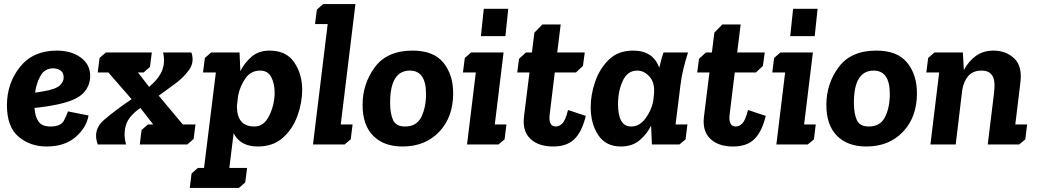

<svg xmlns="http://www.w3.org/2000/svg" viewBox="-20 -708 5080 941"><path d="M227 -88Q278 -88 293 -116.5Q308 -145 313 -162L414 -142Q404 -83 350.5 -36.5Q297 10 208 10Q128 10 71 -38Q14 -86 14 -192Q14 -300 78 -380Q142 -460 258 -460Q330 -460 376 -426Q422 -392 422 -336Q422 -286 387 -250.5Q352 -215 261 -196Q209 -185 149 -179Q152 -136 169 -112Q186 -88 227 -88ZM196 -261Q256 -272 274 -290Q292 -308 292 -328Q292 -353 276 -363Q260 -373 241 -373Q199 -373 178.5 -336.5Q158 -300 152 -254Q164 -256 175 -257.5Q186 -259 196 -261Z M929 -27 898 0H665L674 -71L705 -98H731L668 -179Q609 -138 596.5 -92.5Q584 -47 598 0H459Q433 -71 488.5 -119Q544 -167 625 -222L511 -353H459L468 -424L499 -451H724L715 -380L684 -353H656L711 -282Q762 -326 776 -366.5Q790 -407 779 -451H918Q934 -404 907 -366Q880 -328 836 -296Q792 -264 758 -239L876 -98H938Z M1154 -451 1158 -359Q1178 -400 1213 -430Q1248 -460 1301 -460Q1383 -460 1422 -402.5Q1461 -345 1461 -269Q1461 -204 1437.5 -139.5Q1414 -75 1366 -32.5Q1318 10 1243 10Q1158 10 1125 -55L1104 115H1191L1182 186L1151 213H910L919 142L950 115H980L1038 -353H975L984 -424L1015 -451ZM1227 -88Q1274 -88 1300 -142Q1326 -196 1326 -254Q1326 -298 1309.5 -330Q1293 -362 1255 -362Q1209 -362 1182.5 -323.5Q1156 -285 1147 -239L1141 -188Q1141 -88 1227 -88Z M1533 -661 1564 -688H1722L1650 -98H1708L1699 -25L1669 0H1514L1586 -590H1524Z M1757 -194Q1757 -297 1817 -378.5Q1877 -460 2002 -460Q2105 -460 2153 -401Q2201 -342 2201 -251Q2201 -134 2132.5 -62Q2064 10 1953 10Q1861 10 1809 -42.5Q1757 -95 1757 -194ZM1892 -205Q1892 -151 1906.5 -119.5Q1921 -88 1965 -88Q2022 -88 2045 -135Q2068 -182 2068 -247Q2068 -362 1989 -362Q1892 -362 1892 -205Z M2337 -531 2351 -665H2471L2457 -531ZM2258 -424 2289 -451H2448L2405 -98H2462L2453 -25L2423 0H2269L2312 -353H2249Z M2524 -420 2558 -451H2587L2599 -548L2638 -588H2728L2711 -451H2846L2837 -385L2803 -353H2699L2674 -147Q2667 -88 2704 -88Q2720 -88 2735.5 -102.5Q2751 -117 2764 -169L2851 -140Q2832 -62 2795 -26Q2758 10 2691 10Q2619 10 2579.5 -27.5Q2540 -65 2548 -135L2575 -353H2515Z M3352 -451Q3339 -410 3329.5 -371Q3320 -332 3315 -291L3291 -98H3349L3340 -25L3310 0H3175L3171 -92Q3150 -50 3114 -20Q3078 10 3023 10Q2949 10 2912 -46Q2875 -102 2875 -183Q2875 -244 2897 -308Q2919 -372 2964.5 -416Q3010 -460 3083 -460Q3181 -460 3211 -376Q3216 -395 3220.5 -413.5Q3225 -432 3232 -451ZM3103 -362Q3055 -362 3032 -311.5Q3009 -261 3009 -198Q3009 -88 3073 -88Q3114 -88 3143 -127Q3172 -166 3181 -210L3185 -244Q3191 -300 3164.5 -331Q3138 -362 3103 -362Z M3406 -420 3440 -451H3469L3481 -548L3520 -588H3610L3593 -451H3728L3719 -385L3685 -353H3581L3556 -147Q3549 -88 3586 -88Q3602 -88 3617.5 -102.5Q3633 -117 3646 -169L3733 -140Q3714 -62 3677 -26Q3640 10 3573 10Q3501 10 3461.5 -27.5Q3422 -65 3430 -135L3457 -353H3397Z M3853 -531 3867 -665H3987L3973 -531ZM3774 -424 3805 -451H3964L3921 -98H3978L3969 -25L3939 0H3785L3828 -353H3765Z M4030 -194Q4030 -297 4090 -378.5Q4150 -460 4275 -460Q4378 -460 4426 -401Q4474 -342 4474 -251Q4474 -134 4405.5 -62Q4337 10 4226 10Q4134 10 4082 -42.5Q4030 -95 4030 -194ZM4165 -205Q4165 -151 4179.5 -119.5Q4194 -88 4238 -88Q4295 -88 4318 -135Q4341 -182 4341 -247Q4341 -362 4262 -362Q4165 -362 4165 -205Z M4560 -451H4699L4704 -365Q4727 -408 4763 -434Q4799 -460 4849 -460Q4910 -460 4950.5 -422Q4991 -384 4981 -304L4956 -98H5014L5005 -25L4975 0H4821L4852 -254Q4859 -312 4843.5 -337Q4828 -362 4791 -362Q4749 -362 4726 -336Q4703 -310 4696 -267L4664 0H4540L4583 -353H4520L4529 -424Z"/></svg>

Font: Zilla Slab
Style: Bold Italic
Weight: 700
Italic angle: -6°
Designer: Typotheque.com
Foundry: Typotheque type foundry
Version: Version 1.1; 2017; ttfautohint (v1.6)